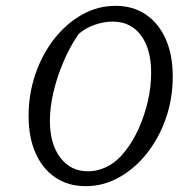

<svg xmlns="http://www.w3.org/2000/svg" viewBox="-20 -630 667 658"><path d="M274 8Q214 8 170 -21.5Q126 -51 102 -105Q78 -159 78 -233Q78 -308 101.5 -376.5Q125 -445 166.5 -497.5Q208 -550 261.5 -580Q315 -610 376 -610Q436 -610 480 -580Q524 -550 548 -496Q572 -442 572 -368Q572 -292 548.5 -224.5Q525 -157 483.5 -104.5Q442 -52 388 -22Q334 8 274 8ZM281 -43Q316 -43 349 -60Q382 -77 409 -112Q436 -146 456 -191Q476 -236 487 -284.5Q498 -333 498 -381Q498 -462 463 -509Q428 -556 366 -556Q336 -556 304.5 -545Q273 -534 250 -514Q220 -471 198 -419.5Q176 -368 163.5 -315.5Q151 -263 151 -216Q151 -137 186.5 -90Q222 -43 281 -43Z"/></svg>

Font: Piazzolla Thin Light
Style: Italic
Weight: 300
Italic angle: -11.3°
Version: Version 2.005